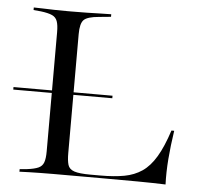

<svg xmlns="http://www.w3.org/2000/svg" viewBox="-46 -618 693 665"><g transform="rotate(5 300.0 -285.5)"><path d="M-0.8 -281.5V-290.3H343.5V-281.5ZM162.1 -2.4Q137.9 -2.4 116.9 -2Q96 -1.6 78.2 -1.2Q60.5 -0.8 45.2 0V-8.9L71 -11.3Q96.8 -14.5 110.1 -20.6Q123.4 -26.6 128.2 -39.9Q133.1 -53.2 133.1 -78.2V-369.4H208.1V-78.2Q208.1 -53.2 212.5 -38.3Q216.9 -23.4 234.7 -17.3Q252.4 -11.3 291.1 -11.3H325.8Q373.4 -11.3 408.5 -17.7Q443.5 -24.2 470.2 -42.3Q496.8 -60.5 517.7 -95.6Q538.7 -130.6 557.3 -187.9H566.9Q558.9 -135.5 555.2 -88.7Q551.6 -41.9 553.2 0Q510.5 -1.6 456 -2Q401.6 -2.4 327.4 -2.4H170.2ZM162.1 -568.5H170.2H175.8Q204.8 -568.5 229.4 -569Q254 -569.4 275.4 -570.2Q296.8 -571 314.5 -571V-562.1L273.4 -558.1Q233.1 -554.8 220.6 -542.3Q208.1 -529.8 208.1 -492.7V-369.4H133.1V-492.7Q133.1 -517.7 128.2 -531Q123.4 -544.4 110.1 -550.4Q96.8 -556.5 71 -559.7L45.2 -562.1V-571Q60.5 -571 78.2 -570.2Q96 -569.4 116.9 -569Q137.9 -568.5 162.1 -568.5Z"/></g></svg>

Font: Playfair 144pt SemiExpanded Light
Style: Regular
Weight: 300
Width: 6
Designer: Claus Eggers Sørensen
Foundry: Claus Eggers Sørensen
Version: Version 2.203